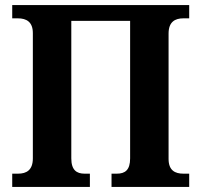

<svg xmlns="http://www.w3.org/2000/svg" viewBox="-20 -734 791 754"><path d="M28 0H333V-52H312C281 -52 260 -66 260 -112V-652H491V-112C491 -66 471 -52 439 -52H418V0H723V-52H700C667 -52 642 -65 642 -110V-602C642 -648 667 -662 700 -662H723V-714H28V-662H50C84 -662 109 -648 109 -604V-112C109 -66 84 -52 51 -52H28Z"/></svg>

Font: Noto Serif SemiCondensed
Style: Bold
Weight: 700
Width: 4
Designer: Monotype Design Team
Foundry: Monotype Imaging Inc.
Version: Version 2.015